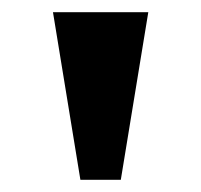

<svg xmlns="http://www.w3.org/2000/svg" viewBox="-20 -734 330 315"><path d="M111.9 -439 66.9 -714H223.3L178.2 -439Z"/></svg>

Font: Noto Serif Hebrew
Style: Regular
Weight: 400
Designer: Monotype Design Team
Foundry: Monotype Imaging Inc.
Version: Version 2.003